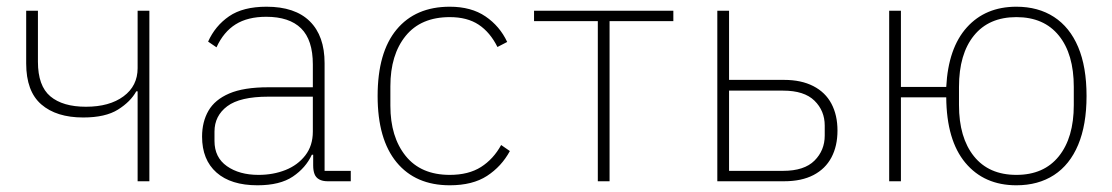

<svg xmlns="http://www.w3.org/2000/svg" viewBox="-20 -540 3314 572"><path d="M390 0V-268H386Q369 -237 331.5 -213.5Q294 -190 228 -190Q148 -190 103 -229Q58 -268 58 -351V-508H93V-356Q93 -284 130 -253Q167 -222 236 -222Q306 -222 348 -253Q390 -284 390 -337V-508H425V0Z M1025 0H956Q941 0 931 -5.5Q921 -11 917 -21.5Q913 -32 913 -47V-93L928 -79H909Q891 -40 852.5 -14Q814 12 747 12Q668 12 625 -26Q582 -64 582 -133Q582 -177 601 -210Q620 -243 663 -261.5Q706 -280 779 -280H912V-348Q912 -421 877 -455.5Q842 -490 773 -490Q718 -490 682 -467.5Q646 -445 625 -399L600 -416Q621 -463 662.5 -491.5Q704 -520 774 -520Q859 -520 903 -476.5Q947 -433 947 -352V-31H1025ZM912 -252H779Q695 -252 657 -223.5Q619 -195 619 -148V-120Q619 -71 656 -45Q693 -19 750 -19Q794 -19 830.5 -33.5Q867 -48 889.5 -77Q912 -106 912 -148Z M1320 12Q1218 12 1161.5 -56.5Q1105 -125 1105 -254Q1105 -384 1161.5 -452Q1218 -520 1320 -520Q1384 -520 1426.5 -491Q1469 -462 1491 -415L1462 -400Q1440 -444 1406 -466.5Q1372 -489 1320 -489Q1234 -489 1188.5 -433Q1143 -377 1143 -283V-225Q1143 -132 1188.5 -75.5Q1234 -19 1320 -19Q1376 -19 1413 -42.5Q1450 -66 1473 -108L1499 -90Q1474 -44 1431 -16Q1388 12 1320 12Z M1761 0V-477H1571V-508H1986V-477H1796V0Z M2117 0V-508H2152V-302H2316Q2367 -302 2403 -283.5Q2439 -265 2457 -231Q2475 -197 2475 -151Q2475 -105 2457 -71Q2439 -37 2403.5 -18.5Q2368 0 2316 0ZM2152 -31H2313Q2376 -31 2406.5 -61.5Q2437 -92 2437 -136V-166Q2437 -210 2406.5 -240Q2376 -270 2313 -270H2152Z M3008 12Q2912 12 2856 -55Q2800 -122 2799 -250H2664V0H2629V-508H2664V-281H2799Q2805 -397 2860.5 -458.5Q2916 -520 3008 -520Q3073 -520 3120 -489.5Q3167 -459 3192 -400Q3217 -341 3217 -254Q3217 -168 3192 -108.5Q3167 -49 3120 -18.5Q3073 12 3008 12ZM3008 -19Q3090 -19 3134.5 -74.5Q3179 -130 3179 -227V-281Q3179 -379 3134.5 -434Q3090 -489 3008 -489Q2926 -489 2881.5 -434Q2837 -379 2837 -281V-227Q2837 -130 2881.5 -74.5Q2926 -19 3008 -19Z"/></svg>

Font: IBM Plex Sans ExtraLight
Style: Regular
Weight: 250
Designer: Mike Abbink, Paul van der Laan, Pieter van Rosmalen
Foundry: Bold Monday
Version: Version 3.201